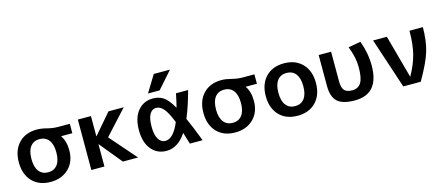

<svg xmlns="http://www.w3.org/2000/svg" viewBox="-51 -1332 4415 1912"><g transform="rotate(-15 2156.5 -376.5)"><path d="M509 -403V-401Q551 -341 551 -247Q551 -130 479 -60Q407 10 292 10Q173 10 103.5 -63Q34 -136 34 -260Q34 -384 103.5 -457Q173 -530 292 -530Q336 -530 393 -515Q450 -500 507 -500H624V-403ZM292 -89Q353 -89 387 -132.5Q421 -176 421 -260Q421 -344 387 -387.5Q353 -431 292 -431Q232 -431 198 -387.5Q164 -344 164 -260Q164 -176 198 -132.5Q232 -89 292 -89Z M849 -312 1028 -520H1185L957 -271L1194 0H1037L849 -229H847V0H712V-520H847V-312Z M1560 -763H1727L1574 -590H1454ZM1758 -247Q1802 -151 1859 0H1728Q1705 -79 1691 -120Q1605 10 1487 10Q1390 10 1331 -61.5Q1272 -133 1272 -260Q1272 -387 1331.5 -458.5Q1391 -530 1487 -530Q1549 -530 1595 -499.5Q1641 -469 1692 -379Q1704 -424 1724 -520H1849Q1805 -357 1758 -247ZM1648 -244Q1606 -350 1570.5 -390.5Q1535 -431 1494 -431Q1452 -431 1427.5 -389Q1403 -347 1403 -260Q1403 -175 1430 -132Q1457 -89 1500 -89Q1584 -89 1648 -244Z M2412 -403V-401Q2454 -341 2454 -247Q2454 -130 2382 -60Q2310 10 2195 10Q2076 10 2006.5 -63Q1937 -136 1937 -260Q1937 -384 2006.5 -457Q2076 -530 2195 -530Q2239 -530 2296 -515Q2353 -500 2410 -500H2527V-403ZM2195 -89Q2256 -89 2290 -132.5Q2324 -176 2324 -260Q2324 -344 2290 -387.5Q2256 -431 2195 -431Q2135 -431 2101 -387.5Q2067 -344 2067 -260Q2067 -176 2101 -132.5Q2135 -89 2195 -89Z M2649.5 -457Q2719 -530 2838 -530Q2957 -530 3027 -457Q3097 -384 3097 -260Q3097 -136 3027 -63Q2957 10 2838 10Q2719 10 2649.5 -63Q2580 -136 2580 -260Q2580 -384 2649.5 -457ZM2838 -89Q2899 -89 2933 -132.5Q2967 -176 2967 -260Q2967 -344 2933 -387.5Q2899 -431 2838 -431Q2778 -431 2744 -387.5Q2710 -344 2710 -260Q2710 -176 2744 -132.5Q2778 -89 2838 -89Z M3678 -283Q3678 10 3428 10Q3302 10 3248.5 -39.5Q3195 -89 3195 -203V-520H3323V-217Q3323 -149 3347 -121.5Q3371 -94 3428 -94Q3489 -94 3519 -140.5Q3549 -187 3549 -300Q3549 -403 3503 -517L3630 -540Q3678 -414 3678 -283Z M4021 -77Q4082 -186 4106.5 -285Q4131 -384 4131 -520H4269Q4269 -378 4236.5 -271.5Q4204 -165 4108 0H3928L3756 -520H3898L4019 -77Z"/></g></svg>

Font: Mplus 1p Bold
Style: Bold
Weight: 700
Version: Version 1.061